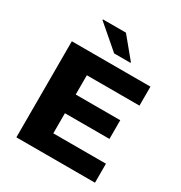

<svg xmlns="http://www.w3.org/2000/svg" viewBox="-205 -1047 1121 1191"><g transform="rotate(30 355.5 -451.0)"><path d="M86 0V-688H649V-552H272V-414H591V-280H272V-136H649V0ZM351 -754 185 -897V-902H350L468 -759V-754Z"/></g></svg>

Font: Saira Expanded
Style: Bold
Weight: 700
Width: 7
Designer: Hector Gatti with collaboration of the Omnibus-Type team
Foundry: Omnibus-Type
Version: Version 1.100; ttfautohint (v1.8.3)